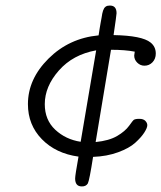

<svg xmlns="http://www.w3.org/2000/svg" viewBox="-20 -564 584 695"><path d="M81.1 -187Q81.1 -277.8 155.5 -351.8Q230 -425.8 336.9 -436Q338.9 -448.2 340.8 -461.2Q342.8 -474.1 344.5 -482.7Q346.2 -491.2 347.7 -500Q349.1 -508.8 350.1 -514.4Q351.1 -520 353 -525.4Q355 -530.8 356.9 -533.9Q358.9 -537.1 362.1 -539.6Q365.2 -542 369.1 -543Q373 -543.9 377.9 -543.9Q401.9 -543.9 401.9 -516.1Q401.9 -510.3 391.1 -437Q494.1 -435.1 524.9 -410.2Q543.9 -395 543.9 -370.1Q543.9 -351.1 532 -338.6Q520 -326.2 502.9 -326.2Q487.8 -326.2 476.8 -337.2Q465.8 -348.1 465.8 -362.8Q465.8 -366.7 467.8 -377Q433.6 -383.8 381.8 -383.8L326.2 -49.8Q375 -54.7 404.1 -71.8Q433.1 -88.9 447.5 -108.9Q461.9 -128.9 463.9 -129.9Q469.7 -133.8 482.9 -133.8H484.9Q499 -133.8 506.1 -126.5Q513.2 -119.1 513.2 -110.8Q513.2 -101.1 502.2 -84Q491.2 -66.9 469.7 -47.4Q448.2 -27.8 407.7 -12.9Q367.2 2 316.9 3.9Q303.7 88.9 297.9 100.1Q291 111.3 275.9 110.8Q252 110.8 252 82Q252 70.8 264.2 2.9Q182.1 -8.3 131.6 -60.1Q81.1 -111.8 81.1 -187ZM142.1 -187Q142.1 -129.9 179.9 -94.5Q217.8 -59.1 272 -50.8L328.1 -381.8Q244.1 -366.7 193.1 -308.8Q142.1 -251 142.1 -187Z"/></svg>

Font: CMU Typewriter Text
Style: LightOblique
Weight: 200
Italic angle: -9.46001°
Version: Version 0.7.0